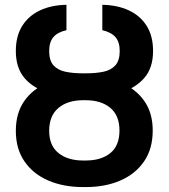

<svg xmlns="http://www.w3.org/2000/svg" viewBox="-20 -757 691 787"><path d="M320.3 -444.3H331.5Q413.1 -444.3 474.6 -418.7Q536.1 -393.1 571 -343.8Q606 -294.4 606 -222.2Q606 -147 570.6 -95.5Q535.2 -43.9 473.4 -17.1Q411.6 9.8 331.5 9.8H320.3Q240.7 9.8 178.5 -16.8Q116.2 -43.5 80.6 -95Q44.9 -146.5 44.9 -220.7Q44.9 -293.5 79.6 -343Q114.3 -392.6 176.5 -418.5Q238.8 -444.3 320.3 -444.3ZM331.5 -346.2H320.3Q257.3 -346.2 219.5 -314.5Q181.6 -282.7 181.6 -220.7Q181.6 -160.2 219.7 -129.6Q257.8 -99.1 320.3 -99.1H331.5Q394.5 -99.1 432.1 -129.4Q469.7 -159.7 469.7 -222.2Q469.7 -283.7 432.1 -314.9Q394.5 -346.2 331.5 -346.2ZM317.9 -456.5H333.5Q374 -456.5 404.8 -463.1Q435.5 -469.7 453.1 -489.5Q470.7 -509.3 470.7 -547.9Q470.7 -585 453.1 -605Q435.5 -625 399.4 -633.3V-737.3Q460.9 -736.3 507.8 -714.6Q554.7 -692.9 581.1 -651.1Q607.4 -609.4 607.4 -547.9Q607.4 -479 571.5 -437.5Q535.6 -396 473.9 -377.4Q412.1 -358.9 333.5 -358.9H317.9Q239.3 -358.9 177.5 -377.2Q115.7 -395.5 80.3 -437.3Q44.9 -479 44.9 -547.9Q44.9 -609.4 71.3 -651.1Q97.7 -692.9 144.3 -714.6Q190.9 -736.3 252.4 -737.3V-633.3Q215.8 -625 198.7 -604.7Q181.6 -584.5 181.6 -547.9Q181.6 -508.8 199.2 -489.3Q216.8 -469.7 247.6 -463.1Q278.3 -456.5 317.9 -456.5Z"/></svg>

Font: Inter 17pt SemiBold
Style: Regular
Weight: 600
Version: Version 4.001;git-66647c0bb